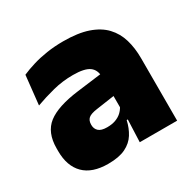

<svg xmlns="http://www.w3.org/2000/svg" viewBox="-121 -633 780 772"><g transform="rotate(-30 269.0 -247.0)"><path d="M325 0 330 -126 326.5 -130.5V-283.5L325 -301.5Q325 -336 302.8 -352.2Q280.5 -368.5 227 -368.5Q178.5 -368.5 133.8 -357Q89 -345.5 48 -330.5L62.5 -465Q87.5 -476 118 -485.2Q148.5 -494.5 184.5 -500Q220.5 -505.5 261 -505.5Q329.5 -505.5 375.2 -489.8Q421 -474 448 -445.2Q475 -416.5 486.8 -377Q498.5 -337.5 498.5 -290V0ZM172.5 12Q98.5 12 60.8 -25.8Q23 -63.5 23 -133V-145.5Q23 -219.5 68.2 -254.5Q113.5 -289.5 213 -302L338.5 -318L349 -217L242.5 -201.5Q213.5 -197.5 202.2 -187.8Q191 -178 191 -159V-157Q191 -139.5 202.8 -128.5Q214.5 -117.5 242 -117.5Q265 -117.5 281.8 -123.8Q298.5 -130 309.8 -140.5Q321 -151 327.5 -163.5L352.5 -103.5H324Q316.5 -70 300.2 -44Q284 -18 253.5 -3Q223 12 172.5 12Z"/></g></svg>

Font: Anek Latin ExtraBold
Style: Regular
Weight: 800
Designer: Yesha Goshar
Foundry: Ek Type
Version: Version 1.003